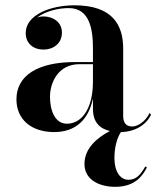

<svg xmlns="http://www.w3.org/2000/svg" viewBox="-20 -488 592 724"><path d="M263 -254C121 -254 42 -202.5 42 -113.5C42 -37.5 98 10 184.5 10C266 10 314.5 -38 330.5 -117V-77C330.5 -26.5 357 -2.5 394.5 6C343.5 32.5 298.5 73 298.5 130.5C298.5 190.5 355.5 216.5 414 216.5C492.5 216.5 519 171.5 534 143.5L528 139.5C511.5 168 495.5 190 464.5 190C433 190 411.5 158 411.5 108.5C411.5 66 421.5 32 436 10C489 9 531 -16.5 549.5 -55.5L544 -62C528.5 -29 498.5 -11 479 -11C452 -11 444.5 -29 444.5 -52V-304.5C444.5 -392 406 -468 261 -468C170 -468 77 -432 77 -363.5C77 -324 106 -301 144 -301C179 -301 213.5 -322 213.5 -365.5C213.5 -404.5 180 -426 144 -426C135.5 -426 127.5 -424.5 119.5 -421.5C150.5 -445.5 199 -457.5 239 -457.5C319 -457.5 330.5 -376.5 330.5 -304.5V-254ZM232.5 -21.5C185.5 -21.5 168.5 -74.5 168.5 -123C168.5 -175 198 -246 280 -246H330.5V-181.5C330.5 -70.5 283.5 -21.5 232.5 -21.5Z"/></svg>

Font: Bodoni* 24pt Medium
Style: Regular
Weight: 500
Version: Version 2.3